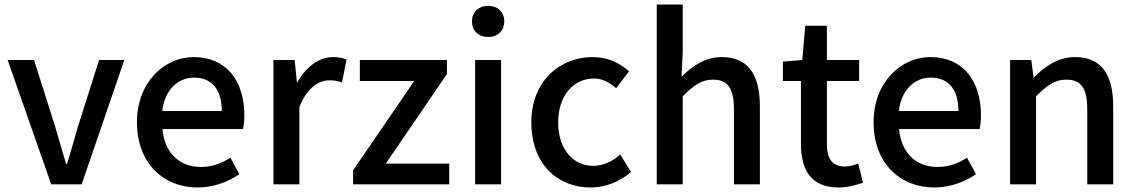

<svg xmlns="http://www.w3.org/2000/svg" viewBox="-20 -817 5034 851"><path d="M207 0H342L531 -551H419L325 -254C310 -200 293 -144 277 -90H273C257 -144 241 -200 225 -254L131 -551H14Z M856 14C927 14 991 -11 1041 -45L1001 -118C961 -92 919 -77 870 -77C775 -77 709 -140 700 -245H1057C1060 -259 1063 -281 1063 -304C1063 -459 984 -564 838 -564C710 -564 587 -454 587 -275C587 -93 705 14 856 14ZM699 -325C710 -421 771 -473 840 -473C920 -473 963 -419 963 -325Z M1192 0H1307V-342C1341 -430 1395 -461 1440 -461C1463 -461 1476 -458 1496 -452L1516 -553C1499 -560 1482 -564 1455 -564C1395 -564 1337 -522 1298 -452H1296L1286 -551H1192Z M1545 0H1971V-92H1690L1961 -489V-551H1575V-458H1816L1545 -62Z M2086 0H2201V-551H2086ZM2144 -653C2186 -653 2215 -680 2215 -723C2215 -763 2186 -791 2144 -791C2101 -791 2072 -763 2072 -723C2072 -680 2101 -653 2144 -653Z M2598 14C2661 14 2726 -10 2777 -55L2729 -132C2696 -103 2655 -82 2609 -82C2518 -82 2454 -158 2454 -275C2454 -391 2520 -469 2613 -469C2650 -469 2681 -452 2711 -426L2768 -501C2728 -536 2677 -564 2607 -564C2462 -564 2335 -458 2335 -275C2335 -92 2449 14 2598 14Z M2891 0H3006V-390C3055 -439 3089 -464 3140 -464C3205 -464 3233 -427 3233 -332V0H3348V-346C3348 -486 3296 -564 3179 -564C3104 -564 3049 -524 3001 -477L3006 -586V-797H2891Z M3697 14C3737 14 3775 3 3805 -7L3784 -92C3768 -86 3744 -79 3726 -79C3668 -79 3645 -113 3645 -179V-458H3788V-551H3645V-703H3549L3536 -551L3450 -544V-458H3530V-180C3530 -64 3574 14 3697 14Z M4121 14C4192 14 4256 -11 4306 -45L4266 -118C4226 -92 4184 -77 4135 -77C4040 -77 3974 -140 3965 -245H4322C4325 -259 4328 -281 4328 -304C4328 -459 4249 -564 4103 -564C3975 -564 3852 -454 3852 -275C3852 -93 3970 14 4121 14ZM3964 -325C3975 -421 4036 -473 4105 -473C4185 -473 4228 -419 4228 -325Z M4457 0H4572V-390C4621 -439 4655 -464 4706 -464C4771 -464 4799 -427 4799 -332V0H4914V-346C4914 -486 4862 -564 4745 -564C4670 -564 4613 -524 4563 -474H4561L4551 -551H4457Z"/></svg>

Font: Noto Sans CJK TC Medium
Style: Regular
Weight: 500
Designer: Ryoko NISHIZUKA 西塚涼子 (kana, bopomofo & ideographs); Paul D. Hunt (Latin, Greek & Cyrillic); Sandoll Communications 산돌커뮤니
Foundry: Adobe
Version: Version 2.004;hotconv 1.0.118;makeotfexe 2.5.65603